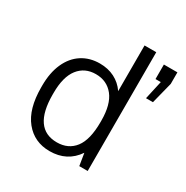

<svg xmlns="http://www.w3.org/2000/svg" viewBox="-167 -859 976 1008"><g transform="rotate(30 321.5 -355.0)"><path d="M423 -443V-720H494V0H443L431 -74Q374 10 268 10Q175 10 119 -59Q63 -128 63 -258V-269Q63 -347 88.5 -404Q114 -461 160.5 -491Q207 -521 268 -521Q318 -521 357.5 -501Q397 -481 423 -443ZM593 -596H561V-684H643V-614L610 -484H568ZM134 -265V-256Q134 -49 278 -49Q347 -49 385.5 -99Q424 -149 424 -256V-264Q424 -363 384.5 -412.5Q345 -462 278 -462Q211 -462 172.5 -412.5Q134 -363 134 -265Z"/></g></svg>

Font: Chivo Light
Style: Regular
Weight: 300
Designer: Hector Gatti
Foundry: Omnibus-Type
Version: Version 1.007